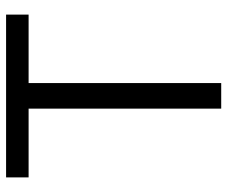

<svg xmlns="http://www.w3.org/2000/svg" viewBox="-78 -669 747 631"><g transform="rotate(-90 295.5 -353.5)"><path d="M28 -707H563V-633H338V0H254V-633H28Z"/></g></svg>

Font: 42dot Sans
Style: Regular
Weight: 400
Designer: 42dot
Version: Version 1.000